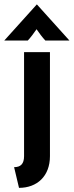

<svg xmlns="http://www.w3.org/2000/svg" viewBox="-63 -660 344 896"><path d="M-43.1 -470.8H66.7C81.9 -487.5 93.8 -503.5 107.6 -523.6C121.5 -503.5 133.3 -487.5 148.6 -470.8H261.1L109 -639.6ZM25.7 216.7C109.7 216.7 170.1 162.5 170.1 68.8V-416.7H49.3V68.8C49.3 104.9 33.3 120.1 2.8 120.1Z"/></svg>

Font: Afacad
Style: Bold
Weight: 700
Designer: Kristian Moeller
Foundry: Dicotype
Version: Version 1.000